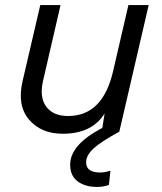

<svg xmlns="http://www.w3.org/2000/svg" viewBox="-20 -520 638 758"><path d="M451 0Q379 39 349.5 66Q320 93 320 121Q320 161 376 161Q393 161 416 154L410 210Q389 218 363 218Q316 218 286.5 196Q257 174 257 130Q257 51 384 -15L393 -72Q343 8 228 8Q142 8 94.5 -48Q47 -104 69 -199L139 -500H219L150 -201Q135 -136 162.5 -99Q190 -62 249 -62Q385 -62 426 -237L487 -500H567Z"/></svg>

Font: Elaine Sans
Style: Italic
Weight: 400
Italic angle: -13°
Designer: Wei Huang
Foundry: Wei Huang
Version: Version 2.001;December 24, 2019;FontCreator 12.0.0.2547 64-b